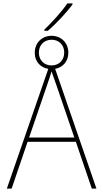

<svg xmlns="http://www.w3.org/2000/svg" viewBox="-20 -1101 603 1121"><path d="M239 -928V-921H259C310 -964 368 -1028 403 -1074V-1081H373C343 -1036 284 -971 239 -928ZM20 0H48L141 -273H423L516 0H543L302 -699C346 -707 379 -742 379 -793C379 -852 336 -892 281 -892C227 -892 183 -853 183 -793C183 -739 218 -706 262 -699ZM281 -719C237 -719 207 -750 207 -794C207 -837 237 -869 281 -869C325 -869 355 -838 355 -794C355 -751 326 -719 281 -719ZM252 -596C262 -624 272 -654 281 -684C292 -653 303 -623 312 -596L414 -298H150Z"/></svg>

Font: Noto Sans Mono SemiCondensed Thin
Style: Regular
Weight: 100
Width: 4
Designer: Monotype Design Team
Foundry: Monotype Imaging Inc.
Version: Version 2.014